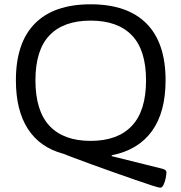

<svg xmlns="http://www.w3.org/2000/svg" viewBox="-20 -726 844 894"><path d="M726 148Q720 148 688.5 138Q657 128 610 111.5Q563 95 510 76.5Q457 58 408 40Q359 22 323 8.5Q287 -5 275 -10Q166 -39 110 -125.5Q54 -212 54 -352Q54 -527 142.5 -616.5Q231 -706 402 -706Q573 -706 662 -616.5Q751 -527 751 -352Q751 -203 687 -115Q623 -27 500 -3V1L737 60Q755 65 755 76Q755 86 751.5 103.5Q748 121 741.5 134.5Q735 148 726 148ZM402 -70Q528 -70 594 -140Q660 -210 660 -352Q660 -493 594 -561.5Q528 -630 402 -630Q276 -630 210.5 -561.5Q145 -493 145 -352Q145 -210 210.5 -140Q276 -70 402 -70Z"/></svg>

Font: Asap Semi Expanded
Style: Regular
Weight: 400
Width: 6
Designer: Pablo Cosgaya
Foundry: Omnibus-Type
Version: Version 3.001; ttfautohint (v1.8.4.7-5d5b)